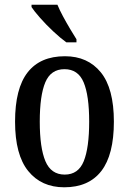

<svg xmlns="http://www.w3.org/2000/svg" viewBox="-20 -786 548 816"><path d="M253 10Q156 10 100 -59Q44 -128 44 -269Q44 -410 97.5 -478.5Q151 -547 256 -547Q353 -547 408.5 -478.5Q464 -410 464 -269Q464 -128 410.5 -59Q357 10 253 10ZM255 -44Q313 -44 336 -101Q359 -158 359 -269Q359 -380 335.5 -436Q312 -492 254 -492Q196 -492 172.5 -436Q149 -380 149 -269Q149 -158 173 -101Q197 -44 255 -44ZM262 -606Q237 -624 206.5 -652.5Q176 -681 150.5 -710Q125 -739 114 -756V-766H224Q233 -744 247.5 -717Q262 -690 277.5 -664Q293 -638 305 -619V-606Z"/></svg>

Font: Noto Serif Tamil Condensed Medium
Style: Italic
Weight: 500
Width: 3
Italic angle: -12°
Designer: Indian Type Foundry, Tom Grace, and the Monotype Design Team
Foundry: Monotype Imaging Inc.
Version: Version 2.003; ttfautohint (v1.8.4.7-5d5b)